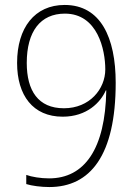

<svg xmlns="http://www.w3.org/2000/svg" viewBox="-20 -744 548 775"><path d="M447 -410C447 -593 386 -724 241 -724C120 -724 49 -632 49 -490C49 -359 113 -273 233 -273C331 -273 386 -331 407 -379H409C405 -144 322 -24 178 -24C144 -24 108 -30 86 -38V-1C108 6 146 11 179 11C344 11 447 -116 447 -410ZM242 -689C374 -689 405 -543 405 -464C405 -385 342 -307 238 -307C134 -307 88 -378 88 -490C88 -617 143 -689 242 -689Z"/></svg>

Font: Noto Sans Myanmar SemiCondensed ExtraLight
Style: Regular
Weight: 200
Width: 4
Designer: Monotype Design Team
Foundry: Monotype Imaging Inc.
Version: Version 2.107